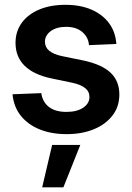

<svg xmlns="http://www.w3.org/2000/svg" viewBox="-20 -553 555 809"><path d="M260.7 12.2Q197.8 12.2 148.4 -7.3Q99.1 -26.9 68.6 -64.2Q38.1 -101.6 32.7 -155.8L153.8 -160.6Q159.7 -122.6 186.5 -102.1Q213.4 -81.5 259.8 -81.5Q304.7 -81.5 330.8 -99.4Q356.9 -117.2 356.9 -144.5Q356.9 -168 338.1 -182.4Q319.3 -196.8 285.6 -204.1L196.3 -222.7Q122.1 -238.3 83.7 -275.9Q45.4 -313.5 45.4 -372.6Q45.4 -420.4 71.5 -456.5Q97.7 -492.7 145 -512.7Q192.4 -532.7 255.9 -532.7Q318.4 -532.7 365.2 -512.5Q412.1 -492.2 439.5 -455.3Q466.8 -418.5 470.2 -367.7L355 -362.8Q352.5 -396 326.9 -418Q301.3 -439.9 258.8 -439.9Q218.3 -439.9 193.8 -421.9Q169.4 -403.8 169.4 -377Q169.4 -354 187.5 -339.1Q205.6 -324.2 239.7 -316.9L332.5 -297.9Q409.7 -281.2 446.3 -246.3Q482.9 -211.4 482.9 -154.8Q482.9 -104 454.3 -66.7Q425.8 -29.3 375.7 -8.5Q325.7 12.2 260.7 12.2ZM157.7 236.3 199.7 57.6H318.4L247.1 236.3Z"/></svg>

Font: Inter 28pt SemiBold
Style: Regular
Weight: 600
Designer: Rasmus Andersson
Foundry: rsms
Version: Version 4.001;git-66647c0bb